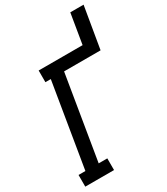

<svg xmlns="http://www.w3.org/2000/svg" viewBox="-226 -1040 993 1139"><g transform="rotate(-30 270.5 -470.0)"><path d="M10 0V-80H57L152 -655H115V-735H416L450 -940H541L493 -655H243L148 -80H207V0Z"/></g></svg>

Font: Iosevka Slab Medium
Style: Italic
Weight: 500
Italic angle: -9°
Monospace: yes
Designer: Belleve Invis
Foundry: Belleve Invis
Version: Version 11.1.0; ttfautohint (v1.8.3)